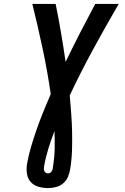

<svg xmlns="http://www.w3.org/2000/svg" viewBox="-20 -755 640 980"><path d="M225 205Q200 205 176 198Q152 191 136.5 173.5Q121 156 117.5 131Q114 106 118 81Q126 36 139.5 -9Q153 -54 168.5 -98.5Q184 -143 202 -187Q220 -231 239 -275Q222 -392 197.5 -507Q173 -622 145 -735H264Q279 -661 291.5 -587.5Q304 -514 315 -439Q351 -514 389 -588Q427 -662 466 -735H586Q519 -620 455.5 -503.5Q392 -387 336 -268Q340 -222 343.5 -175Q347 -128 348 -81Q349 -34 347.5 14Q346 62 338 109Q335 129 326.5 148.5Q318 168 301.5 181.5Q285 195 264.5 200Q244 205 225 205ZM225 130Q231 130 236 127Q241 124 244 119Q247 114 248.5 109Q250 104 250 98Q258 52 259 6Q260 -40 258 -86Q241 -42 227 3Q213 48 205 94Q204 100 204 106.5Q204 113 206.5 118.5Q209 124 214 127Q219 130 225 130Z"/></svg>

Font: Iosevka Slab Extended Oblique
Style: Bold
Weight: 700
Width: 7
Italic angle: -9°
Monospace: yes
Designer: Belleve Invis
Foundry: Belleve Invis
Version: Version 11.1.1; ttfautohint (v1.8.3)